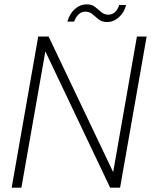

<svg xmlns="http://www.w3.org/2000/svg" viewBox="-20 -869 699 889"><path d="M34 0 157 -700H205L504 -72L614 -700H659L536 0H490L190 -631L79 0ZM292 -769Q303 -807 327.5 -828Q352 -849 381 -849Q405 -849 420 -837Q435 -825 449 -813Q463 -801 482 -801Q499 -801 512 -812.5Q525 -824 532 -846H564Q555 -811 530.5 -789Q506 -767 476 -767Q452 -767 437 -779Q422 -791 408.5 -803Q395 -815 375 -815Q358 -815 345 -803.5Q332 -792 323 -769Z"/></svg>

Font: DM Sans 17pt ExtraLight
Style: Italic
Weight: 250
Italic angle: -10°
Version: Version 4.004;gftools[0.9.30]